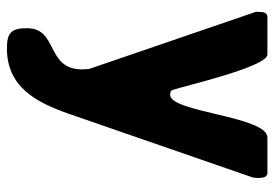

<svg xmlns="http://www.w3.org/2000/svg" viewBox="-136 -424 774 541"><g transform="rotate(90 250.5 -153.0)"><path d="M59 157C59 201 71 214 116 214C225 214 268 131 300 40L480 -480C480 -482 481 -491 481 -493C481 -501 481 -520 467 -520H367C307 -520 296 -246 247 -246C241 -246 236 -246 233 -253C221 -288 168 -520 133 -520H27C14 -520 13 -505 13 -497V-487L173 -20C174 -19 175 -3 175 2C175 105 59 69 59 157Z"/></g></svg>

Font: Asimov Print
Style: C
Weight: 500
Designer: Google
Version: Version 2.000980: 2014